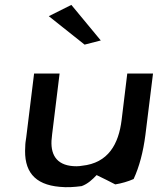

<svg xmlns="http://www.w3.org/2000/svg" viewBox="-20 -763 646 783"><path d="M391 -598 271 -743 179 -697 325 -581ZM450 -11C475 -15 503 -23 525 -33C548 -83 564 -143 573 -213L604 -463H499L476 -274C464 -176 422 -98 314 -87C309 -86 300 -85 292 -85C217 -85 187 -125 190 -189C191 -206 194 -225 196 -243L223 -463H119L87 -203C85 -190 83 -178 83 -166C76 -66 119 -10 224 -1C254 2 282 0 313 -4C338 -13 357 -31 374 -49C402 -36 430 -21 450 -11Z"/></svg>

Font: Bluebird
Style: LiExtObl
Weight: 300
Designer: Jasper
Foundry: Cannot Into Space Fonts
Version: Version 0.98